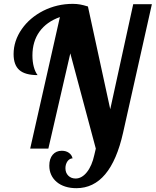

<svg xmlns="http://www.w3.org/2000/svg" viewBox="-20 -774 811 1000"><path d="M275.4 173.8Q256.8 158.2 246.8 136.7Q236.8 115.2 236.8 88.9Q236.8 52.7 254.4 32Q272 11.2 301.8 11.2Q323.7 11.2 338.9 22Q354 32.7 357.9 50.8Q350.1 50.8 343.3 54.9Q336.4 59.1 331.5 65.9Q320.8 81.5 320.8 102.1Q320.8 126 335.7 140.9Q350.6 155.8 374 155.8Q390.1 155.8 405 147.2Q419.9 138.7 432.6 122.6Q459 89.4 471.2 33.2L479 0L346.2 -496.1L231.9 0H137.2L292 -685.1Q222.7 -660.6 185.8 -609.4Q148.9 -558.1 148.9 -484.9Q148.9 -452.6 156 -426Q163.1 -399.4 175.8 -382.8Q110.8 -382.8 80.8 -409.2Q50.8 -435.5 50.8 -492.2Q50.8 -561.5 93.8 -623Q134.8 -681.6 205.1 -717.8Q277.3 -753.9 358.9 -753.9Q379.4 -753.9 397 -750.7Q414.6 -747.6 438 -740.2L554.2 -205.1L673.8 -752H771L621.1 -83Q556.2 206.1 377.9 206.1Q346.2 206.1 320.1 197.8Q293.9 189.5 275.4 173.8Z"/></svg>

Font: Pattaya
Style: Regular
Weight: 400
Designer: Pablo Impallari / Thai characters Designed by Thanarat Vachiruckul and Suppakit Chalermlarp
Foundry: Pablo Impallari
Version: Version 2.001